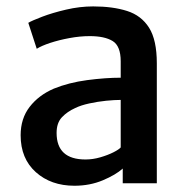

<svg xmlns="http://www.w3.org/2000/svg" viewBox="-20 -586 599 614"><path d="M218 8Q143 8 94.5 -35.5Q46 -79 46 -153.5Q46 -207 74.8 -244.2Q103.5 -281.5 152 -302.5Q200 -322 258.8 -329.8Q317.5 -337.5 366 -337.5V-390Q366 -439 340.2 -454.8Q314.5 -470.5 267 -470.5Q235.5 -470.5 202 -464.2Q168.5 -458 140.5 -448.8Q112.5 -439.5 97.5 -430L70.5 -513Q82 -520 114.8 -532.5Q147.5 -545 191.2 -555.2Q235 -565.5 278 -565.5Q340.5 -565.5 386.2 -551Q432 -536.5 456.8 -497.2Q481.5 -458 481.5 -383.5V0H372.5V-47Q350.5 -27 309 -9.5Q267.5 8 218 8ZM161 -161Q161 -76 253.5 -76Q277 -76 301 -83Q325 -90 342.8 -99Q360.5 -108 366 -114.5V-266.5Q346.5 -266.5 319.2 -263.8Q292 -261 265.5 -255.2Q239 -249.5 220.5 -240.5Q195 -229 178 -211Q161 -193 161 -161Z"/></svg>

Font: Merriweather Sans
Style: Regular
Weight: 400
Designer: Eben Sorkin
Foundry: Eben Sorkin
Version: Version 1.008; ttfautohint (v1.7.19-72a1) -l 8 -r 50 -G 200 